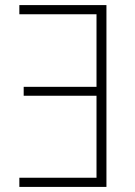

<svg xmlns="http://www.w3.org/2000/svg" viewBox="-20 -734 530 754"><path d="M56 0H398V-714H56V-678H359V-393H73V-358H359V-36H56Z"/></svg>

Font: Noto Sans SemiCondensed ExtraLight
Style: Regular
Weight: 200
Width: 4
Designer: Monotype Design Team
Foundry: Monotype Imaging Inc.
Version: Version 2.013